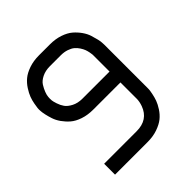

<svg xmlns="http://www.w3.org/2000/svg" viewBox="-167 -717 834 834"><g transform="rotate(-45 250.0 -300.0)"><path d="M200.2 -600.1H266.6Q300.8 -600.1 328.1 -590.8Q355.5 -581.5 372.6 -566.9Q389.6 -552.2 402.1 -534.4Q414.6 -516.6 420.2 -498.8Q425.8 -481 429.2 -466.3Q432.6 -451.7 432.6 -442.4L433.1 -433.1V-166.5Q433.1 -163.1 432.9 -157Q432.6 -150.9 429.2 -133.5Q425.8 -116.2 420.2 -100.6Q414.6 -85 402.1 -65.7Q389.6 -46.4 372.6 -32.7Q355.5 -19 328.1 -9.5Q300.8 0 266.6 0H66.9V-66.9H266.6Q336.9 -66.9 359.4 -128.4Q366.7 -148.9 366.7 -166.5V-266.6H200.2Q166 -266.6 138.4 -275.9Q110.8 -285.2 94 -299.8Q77.1 -314.5 64.7 -332Q52.2 -349.6 46.4 -367.4Q40.5 -385.3 37.4 -399.9Q34.2 -414.6 33.7 -423.8L33.2 -433.1Q33.2 -436.5 33.7 -442.6Q34.2 -448.7 37.4 -466.1Q40.5 -483.4 46.4 -499Q52.2 -514.6 64.7 -533.9Q77.1 -553.2 94 -567.1Q110.8 -581.1 138.4 -590.6Q166 -600.1 200.2 -600.1ZM266.6 -533.2H200.2Q172.4 -533.2 151.6 -522.9Q130.9 -512.7 121.6 -497.8Q112.3 -482.9 106.7 -468.3Q101.1 -453.6 100.6 -443.4L100.1 -433.1Q100.1 -429.2 100.6 -422.4Q101.1 -415.5 106.7 -398.4Q112.3 -381.3 121.6 -368.2Q130.9 -355 151.6 -344.2Q172.4 -333.5 200.2 -333.5H366.7V-433.1Q366.7 -435.1 366.5 -438.7Q366.2 -442.4 364.3 -452.9Q362.3 -463.4 358.9 -472.7Q355.5 -481.9 347.9 -493.7Q340.3 -505.4 330.3 -513.7Q320.3 -522 303.7 -527.6Q287.1 -533.2 266.6 -533.2Z"/></g></svg>

Font: Malkor
Style: Regular
Weight: 400
Version: Version 1.3